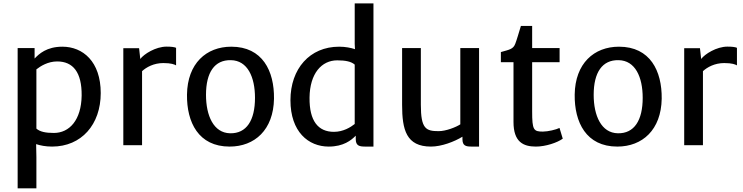

<svg xmlns="http://www.w3.org/2000/svg" viewBox="-20 -832 4258 1100"><path d="M187 -6.3C210 1.5 241.2 7.8 278.3 7.8C446.8 7.8 557.1 -118.7 557.1 -298.8C557.1 -479.5 454.6 -564.5 337.4 -564.5C247.1 -564.5 203.1 -522.9 178.2 -496.6V-556.6H81.1V247.1H188.5V67.9ZM188.5 -95.2V-434.6C211.9 -453.1 254.4 -480 307.6 -480C398.4 -480 449.2 -418 447.8 -284.2C445.8 -144.5 377.9 -70.3 288.6 -70.3C241.2 -70.3 209 -77.1 188.5 -95.2Z M686.5 0H793.9V-424.3C818.4 -446.8 860.8 -470.7 915.5 -470.7C961.4 -470.7 979 -462.9 988.8 -457.5V-558.1C979 -562.5 960.9 -564.9 934.6 -564.9C871.6 -564.9 804.2 -522 783.7 -494.1L776.9 -555.7H686.5Z M1295.4 7.8C1439 7.8 1546.9 -87.9 1549.8 -266.6C1551.8 -425.3 1483.9 -564.5 1305.2 -564.5C1162.1 -564.5 1053.7 -468.8 1051.3 -290C1049.3 -131.3 1117.2 7.8 1295.4 7.8ZM1298.3 -68.4C1203.6 -70.3 1160.2 -169.4 1160.2 -288.6C1160.2 -417 1209 -489.3 1302.7 -487.3C1398.4 -485.8 1440.9 -390.6 1440.9 -271.5C1440.9 -142.6 1392.6 -66.4 1298.3 -68.4Z M1644 -257.8C1644 -77.1 1746.6 7.8 1863.3 7.8C1947.8 7.8 1992.2 -28.3 2018.1 -54.7V-35.2C2018.1 3.9 2040 7.8 2073.2 7.8H2119.6V-812.5H2012.2V-580.6L2013.7 -550.3C1990.2 -558.1 1959 -564.5 1922.9 -564.5C1754.4 -564.5 1644 -438 1644 -257.8ZM1893.1 -76.7C1802.7 -76.7 1752 -138.7 1753.4 -272.5C1754.9 -412.1 1823.2 -486.3 1912.1 -486.3C1959.5 -486.3 1992.2 -479.5 2012.2 -461.9V-121.6C1988.8 -103 1946.3 -76.7 1893.1 -76.7Z M2283.7 -231.4C2283.7 -88.4 2307.6 7.8 2449.2 7.8C2509.8 7.8 2583.5 -20.5 2629.4 -48.8V-35.2C2629.4 3.9 2649.4 7.8 2683.1 7.8H2724.6V-556.6H2617.2V-119.6C2592.8 -103.5 2535.2 -80.6 2493.2 -80.6C2419.9 -80.6 2391.1 -94.2 2391.1 -231.9V-556.6H2283.7Z M2921.9 -133.3C2921.9 -18.1 2978.5 7.8 3050.3 7.8C3106.4 7.8 3173.8 -15.1 3204.1 -37.6L3185.5 -99.1C3167 -89.4 3119.1 -78.1 3090.3 -78.1C3037.1 -78.1 3028.8 -86.9 3028.8 -193.8V-475.6H3186V-556.6H3028.8V-683.6H2964.4C2950.7 -639.2 2940.9 -604 2932.1 -581.5C2920.4 -549.8 2898.4 -547.9 2849.6 -533.7V-475.6H2921.9Z M3516.6 7.8C3660.2 7.8 3768.1 -87.9 3771 -266.6C3772.9 -425.3 3705.1 -564.5 3526.4 -564.5C3383.3 -564.5 3274.9 -468.8 3272.5 -290C3270.5 -131.3 3338.4 7.8 3516.6 7.8ZM3519.5 -68.4C3424.8 -70.3 3381.3 -169.4 3381.3 -288.6C3381.3 -417 3430.2 -489.3 3523.9 -487.3C3619.6 -485.8 3662.1 -390.6 3662.1 -271.5C3662.1 -142.6 3613.8 -66.4 3519.5 -68.4Z M3899.9 0H4007.3V-424.3C4031.7 -446.8 4074.2 -470.7 4128.9 -470.7C4174.8 -470.7 4192.4 -462.9 4202.1 -457.5V-558.1C4192.4 -562.5 4174.3 -564.9 4147.9 -564.9C4085 -564.9 4017.6 -522 3997.1 -494.1L3990.2 -555.7H3899.9Z"/></svg>

Font: Merriweather Sans
Style: Regular
Weight: 400
Designer: Eben Sorkin ( eben@eyebytes.com )
Foundry: Eben Sorkin
Version: Version 1.003